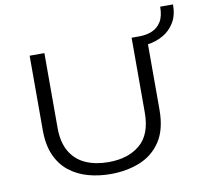

<svg xmlns="http://www.w3.org/2000/svg" viewBox="-90 -938 1112 1045"><g transform="rotate(-10 466.0 -415.0)"><path d="M439 11Q373.5 11 315 -5.2Q256.5 -21.5 211.5 -56.8Q166.5 -92 141 -149.2Q115.5 -206.5 115.5 -288.5V-700H197V-287Q197 -206.5 227.5 -155Q258 -103.5 312.5 -79.2Q367 -55 439 -55Q547.5 -55 613.2 -110.5Q679 -166 679 -287V-700H722Q760 -700 791.8 -713Q823.5 -726 842.5 -756.5Q861.5 -787 861.5 -839.5H932.5Q932.5 -779.5 908 -739.5Q883.5 -699.5 844.2 -677.5Q805 -655.5 760.5 -649.5V-288.5Q760.5 -179 717 -113.2Q673.5 -47.5 600.5 -18.2Q527.5 11 439 11Z"/></g></svg>

Font: Trispace SemiExpanded Light
Style: Regular
Weight: 300
Width: 6
Designer: Tyler Finck
Foundry: Etcetera Type Company
Version: Version 1.210; ttfautohint (v1.8.3)